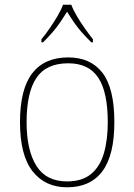

<svg xmlns="http://www.w3.org/2000/svg" viewBox="-20 -786 571 816"><path d="M265 10Q172 10 118.5 -58Q65 -126 65 -267Q65 -407 117 -474.5Q169 -542 270 -542Q365 -542 415.5 -476.5Q466 -411 466 -267Q466 -126 415 -58Q364 10 265 10ZM265 -15Q329 -15 367 -46.5Q405 -78 421.5 -134.5Q438 -191 438 -267Q438 -395 397.5 -456Q357 -517 270 -517Q176 -517 134.5 -454.5Q93 -392 93 -267Q93 -148 134.5 -81.5Q176 -15 265 -15ZM156 -619Q172 -638 190 -664Q208 -690 224 -717Q240 -744 248 -766H283Q291 -744 307 -717Q323 -690 341.5 -664Q360 -638 375 -619V-606H368Q343 -631 325.5 -651Q308 -671 294 -691.5Q280 -712 265 -736Q250 -712 236 -691.5Q222 -671 205 -651Q188 -631 163 -606H156Z"/></svg>

Font: Noto Serif Ethiopic Thin
Style: Regular
Weight: 250
Version: Version 2.102